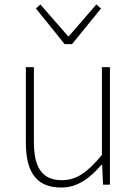

<svg xmlns="http://www.w3.org/2000/svg" viewBox="-20 -828 617 861"><path d="M255 13C328 13 383 -29 436 -90H438L442 0H473V-527H437V-133C372 -55 323 -20 258 -20C169 -20 132 -76 132 -192V-527H96V-188C96 -51 147 13 255 13ZM270 -630H303L433 -790L412 -808L289 -666H285L161 -808L141 -790Z"/></svg>

Font: Harano Aji Gothic ExtraLight
Style: Regular
Weight: 250
Foundry: Masamichi Hosoda
Version: HaranoAjiGothic-ExtraLight version 20230610;ttx 4.39.4